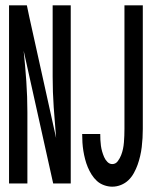

<svg xmlns="http://www.w3.org/2000/svg" viewBox="-20 -690 590 722"><path d="M14 0V-670H81L90 -627L191 -171Q186 -229 182 -286.5Q178 -344 178 -402V-670H246V0H180L69 -499Q75 -441 79 -383.5Q83 -326 83 -268V0ZM402 12Q387 12 371.5 6.5Q356 1 344.5 -9.5Q333 -20 324.5 -33.5Q316 -47 310 -61.5Q304 -76 300 -91.5Q296 -107 293.5 -122.5Q291 -138 290 -154Q289 -170 289 -186H357Q357 -175 357.5 -164Q358 -153 359.5 -142Q361 -131 364 -120.5Q367 -110 371.5 -99.5Q376 -89 384 -81Q392 -73 402 -73Q415 -73 423 -84Q431 -95 435.5 -106.5Q440 -118 442.5 -130Q445 -142 446 -154.5Q447 -167 447.5 -179.5Q448 -192 448 -205V-670H517V-205Q517 -188 516 -171Q515 -154 513 -137Q511 -120 507 -103Q503 -86 497.5 -70.5Q492 -55 483.5 -39.5Q475 -24 463 -12.5Q451 -1 435 5.5Q419 12 402 12Z"/></svg>

Font: Lode Dark
Style: Bold
Weight: 700
Monospace: yes
Designer: Belleve Invis
Foundry: Belleve Invis
Version: Version 29.2.0; ttfautohint (v1.8.3)